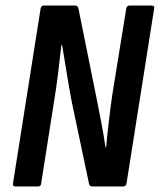

<svg xmlns="http://www.w3.org/2000/svg" viewBox="-20 -675 579 695"><path d="M37 0Q25 0 27 -11L127 -644Q129 -655 138 -655H252Q262 -655 264 -644L332 -307Q340 -267 348 -224.5Q356 -182 362 -141H364Q368 -184 374 -235.5Q380 -287 386 -329L437 -644Q439 -655 449 -655H528Q541 -655 538 -644L438 -11Q436 0 426 0H314Q304 0 302 -11L239 -310Q229 -364 220.5 -417Q212 -470 205 -511H202Q197 -465 190.5 -411.5Q184 -358 176 -310L129 -11Q128 0 118 0Z"/></svg>

Font: Sofia Sans Condensed
Style: Bold Italic
Weight: 700
Italic angle: -9°
Version: Version 4.100